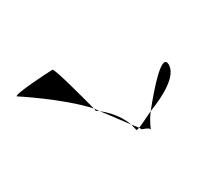

<svg xmlns="http://www.w3.org/2000/svg" viewBox="-65 -667 578 513"><g transform="rotate(-30 224.5 -411.0)"><path d="M12 -532C12 -532 116 -465 174 -401C166 -432 136 -546 130 -546C120 -546 9 -540 12 -532ZM174 -401C176 -397 175 -394 175 -393C175 -393 179 -391 184 -387C180 -391 178 -397 174 -401ZM184 -387C206 -359 225 -332 239 -314C226 -351 198 -376 184 -387ZM239 -314C241 -308 242 -301 244 -294C246 -294 250 -295 253 -296C250 -300 245 -306 239 -314ZM253 -296C255 -292 257 -290 256 -290C251 -290 278 -284 278 -276C278 -276 284 -295 302 -319C279 -308 264 -300 253 -296ZM302 -319C355 -339 406 -369 406 -402C406 -442 343 -370 302 -319Z"/></g></svg>

Font: Ampere
Style: UltCnd
Weight: 400
Version: Version 1